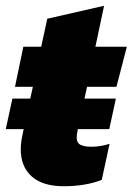

<svg xmlns="http://www.w3.org/2000/svg" viewBox="-32 -636 460 666"><path d="M189 10Q116 10 78 -24Q40 -58 40 -118Q40 -141 46 -168L50 -188H-12L11 -294H73L82 -335H20L49 -474H111L132 -571L329 -616L299 -474H408L372 -335H270L261 -294H370L347 -188H238L237 -182Q234 -169 234 -160Q234 -140 247.5 -133.5Q261 -127 286 -127Q315 -127 348 -137L321 -12Q264 10 189 10Z"/></svg>

Font: Kanit
Style: Bold Italic
Weight: 700
Italic angle: -12°
Designer: Katatrad Team
Foundry: CadsonDemak
Version: Version 2.000; ttfautohint (v1.8.3)